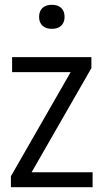

<svg xmlns="http://www.w3.org/2000/svg" viewBox="-20 -781 428 801"><path d="M25.5 0V-45.8L285.7 -499.1V-480.2H30.5V-542.6H361.3V-496.8L101.1 -43.5V-62.4H366.3V0ZM196.3 -660.7Q170.7 -660.7 156.9 -674.1Q143.1 -687.6 143.1 -710.5Q143.1 -733.9 156.9 -747.5Q170.7 -761 196.3 -761Q222 -761 235.7 -747.5Q249.4 -733.9 249.4 -710.5Q249.4 -687.6 235.7 -674.1Q222 -660.7 196.3 -660.7Z"/></svg>

Font: Encode Sans Condensed Thin
Style: Regular
Weight: 100
Width: 3
Designer: Multiple Designers
Foundry: Impallari Type
Version: Version 3.002